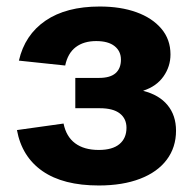

<svg xmlns="http://www.w3.org/2000/svg" viewBox="-20 -557 592 589"><path d="M283 12Q174 12 110.5 -32Q47 -76 32 -158L175 -178Q183 -138 210.5 -117.5Q238 -97 283 -97Q325 -97 346.5 -115Q368 -133 368 -165Q368 -193 347.5 -209Q327 -225 286 -225H211V-318H284Q318 -318 334.5 -332.5Q351 -347 351 -374Q351 -400 331.5 -415.5Q312 -431 275 -431Q237 -431 212.5 -412.5Q188 -394 180 -356L38 -371Q56 -450 119.5 -493.5Q183 -537 286 -537Q350 -537 398.5 -519.5Q447 -502 475 -469Q503 -436 503 -390Q503 -353 481.5 -322.5Q460 -292 420 -279V-278Q468 -266 494 -234.5Q520 -203 520 -156Q520 -105 491.5 -67Q463 -29 409.5 -8.5Q356 12 283 12Z"/></svg>

Font: TikTok Sans 24pt
Style: Bold
Weight: 700
Version: Version 4.000